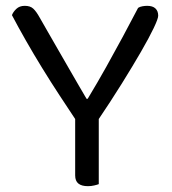

<svg xmlns="http://www.w3.org/2000/svg" viewBox="-20 -634 590 659"><path d="M314 -218H243Q215 -260 184.5 -306.5Q154 -353 124.5 -401Q95 -449 68.5 -495.5Q42 -542 21 -582Q25 -593 36 -603.5Q47 -614 65 -614Q84 -614 94.5 -604Q105 -594 116 -574Q129 -551 145.5 -522.5Q162 -494 180 -462.5Q198 -431 216 -400Q234 -369 249.5 -342Q265 -315 277 -295H281Q316 -353 345 -405Q374 -457 401 -507Q428 -557 454 -607Q460 -611 469 -612.5Q478 -614 485 -614Q504 -614 513.5 -605Q523 -596 523 -580Q523 -570 507.5 -537.5Q492 -505 464 -456.5Q436 -408 398 -347Q360 -286 314 -218ZM238 -257H319V-2Q314 0 303.5 2.5Q293 5 282 5Q260 5 249 -4Q238 -13 238 -32Z"/></svg>

Font: Baloo Tammudu 2
Style: Regular
Weight: 400
Designer: Maithili Shingre, Omkar Shende and Ek Type
Foundry: Ek Type
Version: Version 1.700